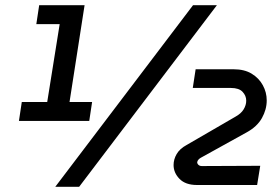

<svg xmlns="http://www.w3.org/2000/svg" viewBox="-20 -720 1081 740"><path d="M53 -254 64 -327H162L210 -627H120L131 -700H306L248 -327H335L324 -254ZM193 0 724 -700H816L285 0ZM739 -7Q695 -7 672 -30.5Q649 -54 649 -84Q649 -106 661 -126.5Q673 -147 699 -161L887 -270Q909 -282 919 -298.5Q929 -315 929 -332Q929 -351 915 -366Q901 -381 870 -381H723L734 -453H881Q922 -453 950 -436Q978 -419 993 -391.5Q1008 -364 1008 -333Q1008 -298 989.5 -265Q971 -232 931 -210L754 -112Q750 -110 745.5 -105.5Q741 -101 740 -95Q740 -89 745 -84.5Q750 -80 758 -80L983 -81L971 -7Z"/></svg>

Font: MuseoModerno Medium
Style: Italic
Weight: 500
Italic angle: -9°
Designer: Pablo Cosgaya, Héctor Gatti, Marcela Romero, and the Authors of The MuseoModerno Project.
Foundry: Omnibus-Type Team
Version: Version 1.003